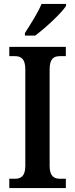

<svg xmlns="http://www.w3.org/2000/svg" viewBox="-20 -951 379 971"><path d="M106 -784V-771H158C212 -811 292 -886 314 -921V-931H190C172 -886 134 -828 106 -784ZM27 0H313V-47H284C254 -47 231 -59 231 -112V-600C231 -656 253 -667 284 -667H313V-714H27V-667H55C84 -667 108 -656 108 -601V-112C108 -58 84 -47 55 -47H27Z"/></svg>

Font: Noto Serif Tamil Condensed SemiBold
Style: Italic
Weight: 600
Width: 3
Italic angle: -12°
Designer: Indian Type Foundry, Tom Grace, and the Monotype Design Team
Foundry: Monotype Imaging Inc.
Version: Version 2.003